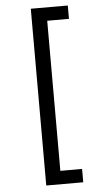

<svg xmlns="http://www.w3.org/2000/svg" viewBox="-61 -830 538 1003"><g transform="rotate(-5 207.5 -328.5)"><path d="M140 -792H334V-722H220V65H334V135H140Z"/></g></svg>

Font: umalayalam85
Style: Book
Weight: 400
Designer: Jelle Bosma - Monotype Design Team
Foundry: Monotype Imaging Inc.
Version: Version 2.003